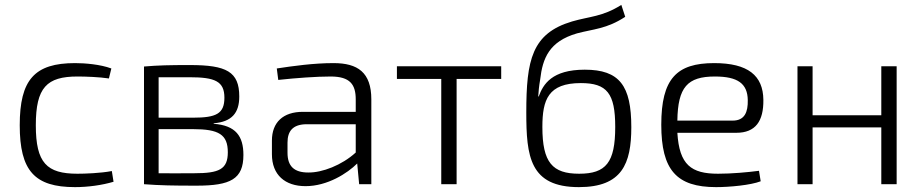

<svg xmlns="http://www.w3.org/2000/svg" viewBox="-20 -756 3784 788"><path d="M439 -54C392 -45 327 -43 298 -43C172 -43 127 -87 127 -242C127 -397 172 -442 298 -442C332 -442 387 -440 427 -434L437 -475C391 -492 328 -497 288 -497C122 -497 61 -429 61 -242C61 -55 122 12 288 12C341 12 399 4 446 -10Z M857 -250C931 -256 962 -292 962 -360C962 -462 909 -489 760 -489C674 -489 630 -488 571 -483V0C638 5 688 6 787 6C926 6 979 -21 979 -120C979 -197 948 -241 857 -248ZM631 -273V-439H758C863 -439 901 -422 901 -355C901 -289 867 -273 772 -273ZM631 -226H772C878 -226 915 -204 915 -131C915 -61 879 -45 778 -45C719 -44 667 -45 631 -45Z M1122 -428C1196 -436 1279 -442 1337 -442C1417 -442 1440 -409 1440 -348V-297H1223C1142 -297 1096 -254 1096 -179V-123C1096 -38 1150 8 1234 8C1324 8 1406 -45 1446 -85L1454 0H1504V-348C1504 -459 1448 -497 1349 -497C1267 -497 1182 -485 1116 -475ZM1160 -171C1160 -218 1182 -244 1233 -246H1440V-130C1383 -78 1302 -47 1245 -48C1187 -48 1160 -74 1160 -129Z M2037 -432V-484H1609V-432H1791V0H1854V-432Z M2530 -736C2453 -687 2400 -689 2328 -668C2163 -619 2140 -510 2140 -295C2140 -114 2154 12 2356 12C2533 12 2571 -84 2571 -234C2571 -404 2523 -470 2380 -470C2245 -470 2209 -410 2191 -360H2189C2190 -377 2192 -402 2197 -430C2207 -517 2234 -586 2348 -619C2415 -637 2470 -637 2546 -687ZM2364 -415C2471 -415 2505 -373 2505 -235C2505 -89 2467 -43 2357 -43C2247 -43 2206 -89 2206 -235C2206 -347 2230 -415 2364 -415Z M3002 -211C3081 -211 3114 -259 3113 -346C3112 -446 3050 -497 2911 -497C2757 -497 2694 -433 2694 -244C2694 -58 2757 12 2919 12C2974 12 3061 4 3102 -12L3095 -55C3049 -49 2984 -43 2927 -43C2817 -43 2768 -79 2760 -211ZM2760 -261C2762 -398 2801 -442 2914 -442C3008 -442 3048 -413 3049 -345C3050 -297 3037 -261 2987 -261Z M3660 -484H3597V-283H3315V-484H3253V0H3315V-233H3597V0H3660Z"/></svg>

Font: SnT
Style: Regular
Weight: 300
Designer: Natanael Gama
Version: Version 1.001;PS 001.001;hotconv 1.0.70;makeotf.lib2.5.58329